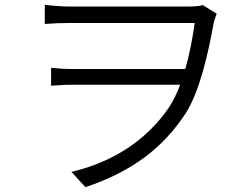

<svg xmlns="http://www.w3.org/2000/svg" viewBox="-20 -734 1040 793"><path d="M165 -714V-635C202 -638 235 -639 266 -639H784C776 -581 764 -513 745 -449H279C247 -449 218 -451 191 -454V-380C220 -382 247 -384 281 -384H724C711 -349 696 -318 679 -292C587 -156 448 -65 275 -24L333 39C526 -26 652 -122 747 -266C805 -357 841 -517 863 -642C867 -657 872 -668 875 -677L818 -713C803 -709 783 -707 762 -707H266C225 -707 185 -712 165 -714Z"/></svg>

Font: Source Han Sans JP Normal
Style: Regular
Weight: 350
Designer: Ryoko NISHIZUKA 西塚涼子 (kana, bopomofo & ideographs); Paul D. Hunt (Latin, Greek & Cyrillic); Sandoll Communications 산돌커뮤니
Foundry: Adobe
Version: Version 2.002;hotconv 1.0.116;makeotfexe 2.5.65601